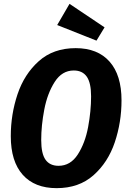

<svg xmlns="http://www.w3.org/2000/svg" viewBox="-20 -960 664 997"><path d="M611 -439Q611 -325 576 -221Q541 -117 465.5 -50Q390 17 274 17Q160 17 98 -52.5Q36 -122 36 -253Q36 -366 71 -470.5Q106 -575 181.5 -642.5Q257 -710 373 -710Q487 -710 549 -640Q611 -570 611 -439ZM194 -233Q194 -162 216.5 -130.5Q239 -99 284 -99Q346 -99 384 -158Q422 -217 437.5 -300Q453 -383 453 -460Q453 -530 430.5 -562Q408 -594 363 -594Q302 -594 264 -534.5Q226 -475 210 -391.5Q194 -308 194 -233ZM341 -940 523 -818 481 -749 277 -830Z"/></svg>

Font: Fira Sans Condensed
Style: Bold Italic
Weight: 700
Width: 3
Italic angle: -8°
Designer: Carrois Corporate & Edenspiekermann AG
Foundry: Carrois Corporate GbR & Edenspiekermann AG
Version: Version 4.203